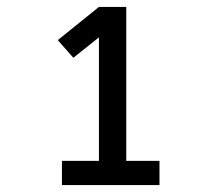

<svg xmlns="http://www.w3.org/2000/svg" viewBox="-20 -858 640 555"><path d="M159 -323V-393H266V-750L192 -691L147 -742L266 -838H345V-393H441V-323Z"/></svg>

Font: Nova Nerd Font
Style: Regular
Weight: 400
Designer: Belleve Invis
Foundry: Belleve Invis
Version: Version 24.1.4; ttfautohint (v1.8.4);Nerd Fonts 3.1.1